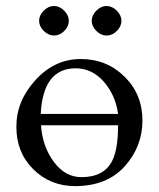

<svg xmlns="http://www.w3.org/2000/svg" viewBox="-20 -613 535 647"><path d="M162.1 -592.8Q180.7 -592.8 196.3 -577.1Q211.9 -561.5 211.9 -543Q211.9 -523.9 196.3 -508.3Q180.7 -493.2 162.1 -493.2Q143.6 -493.2 127.4 -508.8Q111.8 -524.4 111.8 -543Q111.8 -561.5 127.4 -577.1Q143.1 -592.8 162.1 -592.8ZM338.9 -592.8Q357.9 -592.8 373.5 -577.1Q389.2 -561.5 389.2 -543Q389.2 -523.9 373.5 -508.3Q357.9 -493.2 338.9 -493.2Q320.3 -493.2 304.7 -508.8Q289.1 -524.4 289.1 -543Q289.1 -561.5 304.7 -577.1Q320.3 -592.8 338.9 -592.8ZM377.9 -190.9H118.2Q123 -119.1 161.6 -67.4Q200.2 -15.6 254.9 -16.1Q330.1 -16.1 357.9 -70.8Q377.9 -109.9 377.9 -190.9ZM234.9 -382.8Q125 -382.8 117.2 -229H377.9Q369.1 -293 329.6 -337.9Q290 -382.8 234.9 -382.8ZM233.9 14.2Q148.9 14.2 91.8 -43Q34.7 -100.1 35.2 -186.5Q35.2 -272.9 99.6 -343.3Q164.1 -414.1 252 -414.1Q339.8 -414.1 399.9 -354.5Q460 -294.9 460 -207Q460 -119.1 400.4 -52.7Q340.8 13.7 233.9 14.2Z"/></svg>

Font: EBGaramond
Style: Regular
Weight: 400
Version: Version 000.012g